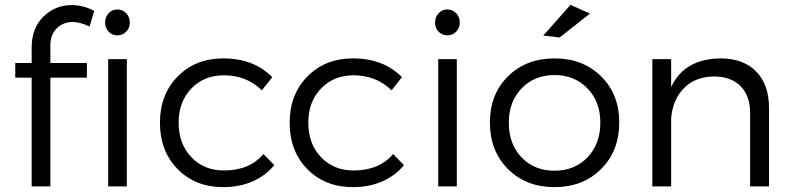

<svg xmlns="http://www.w3.org/2000/svg" viewBox="-20 -770 3275 793"><path d="M110.8 -573.2Q110.8 -654.8 160.4 -702.4Q210 -750 279.8 -749Q326.7 -747.6 369.1 -725.1L350.1 -660.2Q311 -679.2 280.8 -679.2Q241.2 -679.2 214.6 -653.1Q188 -627 188 -582V-509.8H338.9V-449.2H188V0H110.8V-449.2H43V-509.8H110.8ZM414.1 -676.8Q414.1 -699.7 428.7 -715.3Q443.4 -731 464.8 -731Q486.3 -731 501.2 -715.3Q516.1 -699.7 516.1 -676.8Q516.1 -654.3 501.2 -639.2Q486.3 -624 464.8 -624Q443.4 -624 428.7 -639.2Q414.1 -654.3 414.1 -676.8ZM426.8 0V-525.9H503.9V0Z M1061.5 -397Q998 -459 904.8 -459Q822.8 -459 770.3 -404.5Q717.8 -350.1 717.8 -263.2Q717.8 -175.8 770.3 -120.8Q822.8 -65.9 904.8 -65.9Q1010.7 -65.9 1067.9 -133.8L1112.8 -87.9Q1077.1 -44.4 1023.2 -20.8Q969.2 2.9 901.9 2.9Q787.1 2.9 713.9 -71.3Q640.6 -145.5 640.6 -263.2Q640.6 -379.9 714.1 -454.3Q787.6 -528.8 901.9 -528.8Q1028.3 -528.8 1104.5 -451.2Z M1597.2 -397Q1533.7 -459 1440.4 -459Q1358.4 -459 1305.9 -404.5Q1253.4 -350.1 1253.4 -263.2Q1253.4 -175.8 1305.9 -120.8Q1358.4 -65.9 1440.4 -65.9Q1546.4 -65.9 1603.5 -133.8L1648.4 -87.9Q1612.8 -44.4 1558.8 -20.8Q1504.9 2.9 1437.5 2.9Q1322.8 2.9 1249.5 -71.3Q1176.3 -145.5 1176.3 -263.2Q1176.3 -379.9 1249.8 -454.3Q1323.2 -528.8 1437.5 -528.8Q1564 -528.8 1640.1 -451.2Z M1878.9 -676.8Q1878.9 -654.3 1864 -639.2Q1849.1 -624 1827.6 -624Q1806.2 -624 1791.5 -639.2Q1776.9 -654.3 1776.9 -676.8Q1776.9 -699.7 1791.5 -715.3Q1806.2 -731 1827.6 -731Q1849.1 -731 1864 -715.3Q1878.9 -699.7 1878.9 -676.8ZM1790 -525.9H1866.7V0H1790Z M2336.4 -750 2416.5 -713.9 2291.5 -615.2 2223.6 -623ZM2270.5 -528.8Q2387.7 -528.8 2462.6 -454.8Q2537.6 -380.9 2537.6 -264.2Q2537.6 -146.5 2462.6 -71.8Q2387.7 2.9 2270.5 2.9Q2152.8 2.9 2078.1 -71.8Q2003.4 -146.5 2003.4 -264.2Q2003.4 -380.9 2078.1 -454.8Q2152.8 -528.8 2270.5 -528.8ZM2270.5 -460Q2187 -460 2134.3 -405Q2081.5 -350.1 2081.5 -263.2Q2081.5 -174.8 2134.3 -119.9Q2187 -64.9 2270.5 -64.9Q2353.5 -64.9 2406.5 -120.1Q2459.5 -175.3 2459.5 -263.2Q2459.5 -350.1 2406.2 -405Q2353 -460 2270.5 -460Z M2956.1 -528.8Q3050.3 -528.8 3103.3 -474.6Q3156.2 -420.4 3156.2 -324.2V0H3078.1V-304.2Q3078.1 -374.5 3038.6 -414.3Q2999 -454.1 2929.2 -454.1Q2852.5 -453.6 2805.7 -406.7Q2758.8 -359.9 2752 -282.2V0H2674.3V-525.9H2752V-410.2Q2806.2 -527.3 2956.1 -528.8Z"/></svg>

Font: Montserrat-Arabic Light
Style: Regular
Weight: 300
Designer: Mohamed Gaber
Foundry: Kief Type Foundry
Version: Version 5.008;PS 005.008;hotconv 1.0.88;makeotf.lib2.5.64775